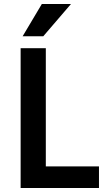

<svg xmlns="http://www.w3.org/2000/svg" viewBox="-20 -948 560 968"><path d="M84 0V-705H211V-109H479V0ZM94 -765 191 -928H338L198 -765Z"/></svg>

Font: Nunito Sans 7pt Condensed
Style: Bold
Weight: 700
Width: 3
Designer: Vernon Adams
Foundry: Vernon Adams
Version: Version 3.101;gftools[0.9.27]